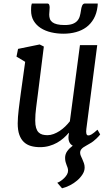

<svg xmlns="http://www.w3.org/2000/svg" viewBox="-20 -818 631 1080"><path d="M337.4 -628.4Q300.8 -628.4 267.6 -636.2Q234.4 -644 209.2 -660.2Q184.1 -676.3 169.4 -700.9Q154.8 -725.6 154.8 -759.3Q154.8 -769 155.3 -778.6Q155.8 -788.1 159.2 -798.3H245.6Q253.9 -798.3 256.6 -791.7Q259.3 -785.2 259.3 -775.9Q259.3 -766.1 258.1 -755.4Q256.8 -744.6 256.8 -735.8Q256.8 -722.7 260.7 -711.7Q264.6 -700.7 274.4 -693.1Q284.2 -685.5 301 -681.4Q317.9 -677.2 343.8 -677.2Q370.6 -677.2 387.5 -683.3Q404.3 -689.5 414.3 -700.4Q424.3 -711.4 428.7 -726.6Q433.1 -741.7 435.5 -759.8Q436.5 -767.1 438 -773.9Q439.5 -780.8 441.9 -786.1Q444.3 -791.5 448.2 -794.9Q452.1 -798.3 458 -798.3H529.8Q529.8 -794.4 529.5 -790.3Q529.3 -786.1 528.8 -782.2Q523.9 -741.7 507.3 -712.6Q490.7 -683.6 465.6 -665Q440.4 -646.5 407.5 -637.5Q374.5 -628.4 337.4 -628.4ZM79.6 -124Q79.6 -140.1 81.1 -160.2Q82.5 -180.2 85.2 -202.1Q87.9 -224.1 90.8 -246.8Q93.8 -269.5 96.7 -291.5L121.6 -470.2L72.8 -499.5L81.5 -543L203.1 -567.9L226.6 -556.2L192.9 -287.6Q189.9 -265.6 187.5 -246.3Q185.1 -227.1 182.9 -209.5Q180.7 -191.9 179.4 -174.8Q178.2 -157.7 178.2 -139.6Q178.2 -114.7 183.1 -98.6Q188 -82.5 197 -73.5Q206.1 -64.5 218.8 -61Q231.4 -57.6 247.1 -57.6Q264.2 -57.6 281.7 -64.2Q299.3 -70.8 315.7 -81.5Q332 -92.3 346.7 -106.4Q361.3 -120.6 373 -135.7L429.7 -564H526.9L465.8 -93.3Q460.9 -56.2 476.6 -56.2Q480.5 -56.2 484.9 -57.4Q489.3 -58.6 495.4 -62.3Q501.5 -65.9 509.5 -72.3Q517.6 -78.6 528.3 -88.4L543.5 -62Q541 -58.6 535.9 -52.5Q530.8 -46.4 522.9 -39.1Q515.1 -31.7 505.4 -23.9Q495.6 -16.1 483.9 -9.8Q475.6 -4.4 466.1 0.5Q456.5 5.4 448.7 11Q440.9 16.6 435.8 23.7Q430.7 30.8 430.7 40.5Q430.7 49.3 434.6 58.6Q438.5 67.9 443.4 78.1Q448.2 88.4 452.1 99.9Q456.1 111.3 456.1 124.5Q456.1 144 444.3 162.6Q432.6 181.2 414.3 197Q396 212.9 373.3 224.4Q350.6 235.8 329.1 241.2L302.2 210Q311.5 206.5 322 199.5Q332.5 192.4 341.6 183.3Q350.6 174.3 356.7 163.8Q362.8 153.3 362.8 142.1Q362.8 132.3 360.1 125Q357.4 117.7 354.5 110.1Q351.6 102.5 348.9 93Q346.2 83.5 346.2 69.8Q346.2 48.8 358.6 31.7Q371.1 14.6 389.2 1.5Q373.5 -6.8 367.9 -24.4Q362.3 -42 367.7 -66.9L367.2 -71.3Q354 -55.7 337.4 -41Q320.8 -26.4 300.8 -15.1Q280.8 -3.9 256.8 2.9Q232.9 9.8 205.1 9.8Q177.2 9.8 154.1 3.2Q130.9 -3.4 114.3 -19Q97.7 -34.7 88.6 -60.3Q79.6 -85.9 79.6 -124Z"/></svg>

Font: Merriweather
Style: Italic
Weight: 400
Italic angle: -7°
Designer: Eben Sorkin ( eben@eyebytes.com )
Foundry: Eben Sorkin ( eben@eyebytes.com )
Version: Version 1.005; ttfautohint (v0.97) -l 13 -r 13 -G 200 -x 24 